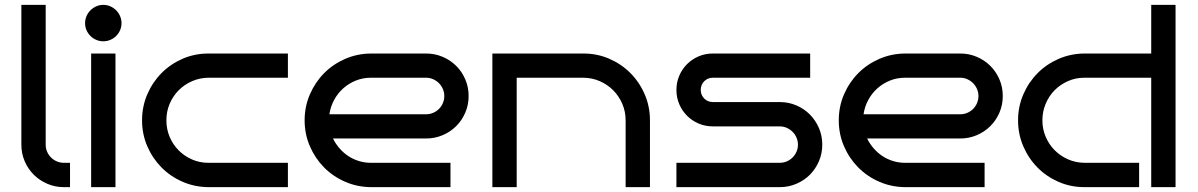

<svg xmlns="http://www.w3.org/2000/svg" viewBox="-20 -770 4929 790"><path d="M268.1 0H243.2Q206.5 0 174.8 -13.7Q143.1 -27.3 119.1 -51Q95.2 -74.7 81.5 -106.7Q67.9 -138.7 67.9 -174.8V-750H168V-174.8Q168 -159.2 173.8 -145.8Q179.7 -132.3 189.9 -122.1Q200.2 -111.8 213.9 -106Q227.5 -100.1 243.2 -100.1H268.1Z M480 -674.8Q480 -659.2 474.1 -645.8Q468.3 -632.3 458 -622.1Q447.8 -611.8 434.1 -606Q420.4 -600.1 405.3 -600.1Q389.6 -600.1 376 -606Q362.3 -611.8 352.1 -622.1Q341.8 -632.3 335.9 -645.8Q330.1 -659.2 330.1 -674.8Q330.1 -689.9 335.9 -703.6Q341.8 -717.3 352.1 -727.5Q362.3 -737.8 376 -743.9Q389.6 -750 405.3 -750Q420.4 -750 434.1 -743.9Q447.8 -737.8 458 -727.5Q468.3 -717.3 474.1 -703.6Q480 -689.9 480 -674.8ZM455.1 0H355V-549.8H455.1Z M1164.6 0H837.4Q780.8 -0.5 731 -22.2Q681.2 -43.9 644.3 -81.3Q607.4 -118.7 585.9 -168.5Q564.5 -218.3 564.5 -274.9Q564.5 -331.5 585.9 -381.6Q607.4 -431.6 644.3 -469Q681.2 -506.3 731 -528.1Q780.8 -549.8 837.4 -549.8H1164.6V-450.2H837.4Q801.3 -449.7 769.8 -435.8Q738.3 -421.9 714.8 -398.2Q691.4 -374.5 678 -342.8Q664.6 -311 664.6 -274.9Q664.6 -238.8 678 -207Q691.4 -175.3 714.8 -151.6Q738.3 -127.9 769.8 -114Q801.3 -100.1 837.4 -100.1H1164.6Z M1908.2 -375Q1908.2 -338.4 1894.5 -306.6Q1880.9 -274.9 1857.2 -251.2Q1833.5 -227.5 1801.5 -213.9Q1769.5 -200.2 1733.4 -200.2H1350.1Q1360.8 -178.2 1377 -159.7Q1393.1 -141.1 1413.1 -127.9Q1433.1 -114.7 1456.8 -107.4Q1480.5 -100.1 1506.3 -100.1H1833.5V0H1506.3Q1449.7 -0.5 1399.9 -22.2Q1350.1 -43.9 1313.2 -81.3Q1276.4 -118.7 1254.9 -168.5Q1233.4 -218.3 1233.4 -274.9Q1233.4 -331.5 1254.9 -381.3Q1276.4 -431.2 1313.2 -468.5Q1350.1 -505.9 1399.9 -527.6Q1449.7 -549.3 1506.3 -549.8H1733.4Q1769.5 -549.8 1801.5 -536.1Q1833.5 -522.5 1857.2 -498.8Q1880.9 -475.1 1894.5 -443.4Q1908.2 -411.6 1908.2 -375ZM1733.4 -299.8Q1748.5 -299.8 1762.2 -305.7Q1775.9 -311.5 1786.1 -321.8Q1796.4 -332 1802.2 -345.7Q1808.1 -359.4 1808.1 -375Q1808.1 -390.1 1802.2 -403.8Q1796.4 -417.5 1786.1 -427.7Q1775.9 -438 1762.2 -444.1Q1748.5 -450.2 1733.4 -450.2H1506.3Q1473.1 -450.2 1444.1 -438.5Q1415 -426.8 1392.3 -406.5Q1369.6 -386.2 1354.7 -358.6Q1339.8 -331.1 1335.4 -299.8Z M2106 0H2005.9V-549.8H2380.9Q2437.5 -549.8 2487.3 -528.1Q2537.1 -506.3 2574.2 -469Q2611.3 -431.6 2632.8 -381.6Q2654.3 -331.5 2654.3 -274.9V0H2554.2V-274.9Q2554.2 -311 2540.5 -342.8Q2526.9 -374.5 2503.4 -398.2Q2480 -421.9 2448.5 -435.8Q2417 -449.7 2380.9 -450.2H2106Z M3363.3 -174.8Q3363.3 -138.7 3349.6 -106.7Q3335.9 -74.7 3312.3 -51Q3288.6 -27.3 3256.6 -13.7Q3224.6 0 3188.5 0H2763.2V-100.1H3188.5Q3203.6 -100.1 3217.3 -106Q3231 -111.8 3241.2 -122.1Q3251.5 -132.3 3257.3 -145.8Q3263.2 -159.2 3263.2 -174.8Q3263.2 -189.9 3257.3 -203.6Q3251.5 -217.3 3241.2 -227.5Q3231 -237.8 3217.3 -243.9Q3203.6 -250 3188.5 -250H2913.1Q2881.8 -250 2854.5 -261.7Q2827.1 -273.4 2806.9 -293.7Q2786.6 -314 2774.9 -341.3Q2763.2 -368.7 2763.2 -399.9Q2763.2 -431.2 2774.9 -458.5Q2786.6 -485.8 2806.9 -506.1Q2827.1 -526.4 2854.5 -538.1Q2881.8 -549.8 2913.1 -549.8H3313.5V-450.2H2913.1Q2892.1 -450.2 2877.7 -435.8Q2863.3 -421.4 2863.3 -399.9Q2863.3 -378.9 2877.7 -364.5Q2892.1 -350.1 2913.1 -350.1H3188.5Q3224.6 -350.1 3256.6 -336.4Q3288.6 -322.8 3312.3 -298.8Q3335.9 -274.9 3349.6 -243.2Q3363.3 -211.4 3363.3 -174.8Z M4106 -375Q4106 -338.4 4092.3 -306.6Q4078.6 -274.9 4054.9 -251.2Q4031.2 -227.5 3999.3 -213.9Q3967.3 -200.2 3931.2 -200.2H3547.9Q3558.6 -178.2 3574.7 -159.7Q3590.8 -141.1 3610.8 -127.9Q3630.9 -114.7 3654.5 -107.4Q3678.2 -100.1 3704.1 -100.1H4031.2V0H3704.1Q3647.5 -0.5 3597.7 -22.2Q3547.9 -43.9 3511 -81.3Q3474.1 -118.7 3452.6 -168.5Q3431.2 -218.3 3431.2 -274.9Q3431.2 -331.5 3452.6 -381.3Q3474.1 -431.2 3511 -468.5Q3547.9 -505.9 3597.7 -527.6Q3647.5 -549.3 3704.1 -549.8H3931.2Q3967.3 -549.8 3999.3 -536.1Q4031.2 -522.5 4054.9 -498.8Q4078.6 -475.1 4092.3 -443.4Q4106 -411.6 4106 -375ZM3931.2 -299.8Q3946.3 -299.8 3960 -305.7Q3973.6 -311.5 3983.9 -321.8Q3994.1 -332 4000 -345.7Q4005.9 -359.4 4005.9 -375Q4005.9 -390.1 4000 -403.8Q3994.1 -417.5 3983.9 -427.7Q3973.6 -438 3960 -444.1Q3946.3 -450.2 3931.2 -450.2H3704.1Q3670.9 -450.2 3641.8 -438.5Q3612.8 -426.8 3590.1 -406.5Q3567.4 -386.2 3552.5 -358.6Q3537.6 -331.1 3533.2 -299.8Z M4816.9 0H4716.8V-450.2H4441.9Q4405.8 -450.2 4374.3 -436.3Q4342.8 -422.4 4319.3 -398.7Q4295.9 -375 4282.5 -343Q4269 -311 4269 -274.9Q4269 -238.8 4282.5 -207.3Q4295.9 -175.8 4319.3 -152.1Q4342.8 -128.4 4374.3 -114.5Q4405.8 -100.6 4441.9 -100.1H4667V0H4441.9Q4385.3 0 4335.4 -21.7Q4285.6 -43.5 4248.8 -80.8Q4211.9 -118.2 4190.4 -168.2Q4168.9 -218.3 4168.9 -274.9Q4168.9 -331.5 4190.4 -381.3Q4211.9 -431.2 4248.8 -468.5Q4285.6 -505.9 4335.4 -527.6Q4385.3 -549.3 4441.9 -549.8H4716.8V-750H4816.9Z"/></svg>

Font: Bruno Ace
Style: Regular
Weight: 400
Designer: Astigmatic (AOETI)
Foundry: Astigmatic (AOETI)
Version: Version 1.000